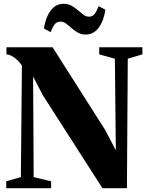

<svg xmlns="http://www.w3.org/2000/svg" viewBox="-20 -992 776 1012"><path d="M13 0V-36.5L90 -58.5L95.5 -646Q86.5 -660.5 73 -673.8Q59.5 -687 44 -695.8Q28.5 -704.5 14 -705.5V-743H257L535 -306L590.5 -199.5L585.5 -682.5L503 -705.5V-743H730.5V-705.5L653.5 -682.5L649 0H520L206.5 -489L154.5 -588.5L157.5 -58.5L249.5 -36.5V0ZM432 -810Q408 -810 389.8 -820.5Q371.5 -831 356.8 -844.2Q342 -857.5 328.2 -867.8Q314.5 -878 299 -878Q280 -878 269 -864.8Q258 -851.5 247 -822.5L211.5 -842Q220 -899.5 246.8 -935.8Q273.5 -972 315 -972Q339 -972 357.2 -961.8Q375.5 -951.5 390.5 -938.2Q405.5 -925 419.2 -914.8Q433 -904.5 448 -904Q467 -904 478 -917.5Q489 -931 500 -959.5L535.5 -940.5Q527 -882.5 500.2 -846.2Q473.5 -810 432 -810Z"/></svg>

Font: Merriweather 96pt Black
Style: Regular
Weight: 900
Version: Version 2.100